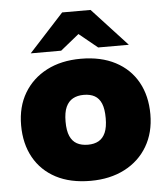

<svg xmlns="http://www.w3.org/2000/svg" viewBox="-53 -790 739 848"><g transform="rotate(-5 316.5 -366.0)"><path d="M315 10Q225 10 161.5 -23.5Q98 -57 64 -118Q30 -179 30 -261Q30 -343 66 -403.5Q102 -464 166.5 -497.5Q231 -531 318 -531Q407 -531 471 -497.5Q535 -464 569 -403Q603 -342 603 -260Q603 -179 567 -118Q531 -57 466 -23.5Q401 10 315 10ZM317 -150Q345 -150 364.5 -161Q384 -172 394.5 -196Q405 -220 405 -260Q405 -301 395 -325Q385 -349 365.5 -360Q346 -371 317 -371Q289 -371 269 -360Q249 -349 238 -325Q227 -301 227 -260Q227 -220 237.5 -196Q248 -172 268 -161Q288 -150 317 -150ZM399 -574 290 -663 254 -742H380L535 -574ZM100 -574 254 -742H380L345 -663L235 -574Z"/></g></svg>

Font: REM Medium ExtraBold
Style: Regular
Weight: 800
Version: Version 1.005;gftools[0.9.28]